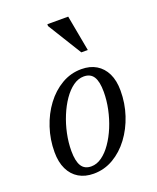

<svg xmlns="http://www.w3.org/2000/svg" viewBox="-129 -748 682 835"><g transform="rotate(-20 212.0 -330.0)"><path d="M263.5 -436Q303.5 -436 332.2 -418.8Q361 -401.5 376.8 -369Q392.5 -336.5 392.5 -290Q392.5 -231.5 374.8 -177.8Q357 -124 325.5 -81.8Q294 -39.5 251.8 -14.8Q209.5 10 160 10Q120.5 10 91.5 -7.2Q62.5 -24.5 46.8 -57.2Q31 -90 31 -136Q31 -194.5 48.8 -248.2Q66.5 -302 98 -344.2Q129.5 -386.5 171.8 -411.2Q214 -436 263.5 -436ZM161 -23.5Q186.5 -23.5 210.2 -40.5Q234 -57.5 254.2 -86.8Q274.5 -116 289.8 -153Q305 -190 313.5 -230.5Q322 -271 322 -310Q322 -357.5 307.8 -380Q293.5 -402.5 262.5 -402.5Q237 -402.5 213.2 -385.5Q189.5 -368.5 169.2 -339.2Q149 -310 133.8 -273Q118.5 -236 110 -195.5Q101.5 -155 101.5 -116Q101.5 -69 115.8 -46.2Q130 -23.5 161 -23.5ZM319 -504.5H289L192 -661.5V-670H288.5Z"/></g></svg>

Font: Newsreader Text
Style: Italic
Weight: 400
Italic angle: -17°
Designer: Hugues Gentile
Foundry: Production Type
Version: Version 1.001